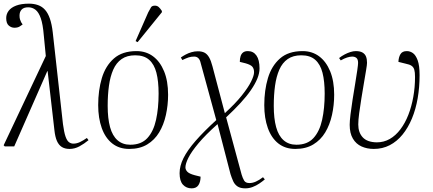

<svg xmlns="http://www.w3.org/2000/svg" viewBox="-27 -802 2373 1052"><path d="M354 14Q329 14 312 3.5Q295 -7 285 -29.5Q275 -52 271 -90L234 -412H232L51 0H-1L-7 -6L224 -495L213 -608Q208 -669 196.5 -702Q185 -735 167.5 -748.5Q150 -762 128 -762Q103 -762 91.5 -749.5Q80 -737 80 -717Q80 -704 82.5 -696Q85 -688 89 -680L97 -668Q92 -664 81 -657Q70 -650 52 -650Q35 -650 21 -662Q7 -674 7 -703Q7 -725 20.5 -743Q34 -761 62 -771.5Q90 -782 132 -782Q159 -782 181.5 -774Q204 -766 220 -748Q236 -730 246.5 -699.5Q257 -669 262 -625L318 -122Q324 -77 332 -54Q340 -31 351 -23Q362 -15 375 -15Q393 -15 411 -23.5Q429 -32 449 -46L458 -34Q434 -14 408 0Q382 14 354 14Z M681 14Q626 14 588 -16Q550 -46 530.5 -100.5Q511 -155 511 -226Q511 -307 531 -374Q551 -441 597 -481.5Q643 -522 721 -522Q773 -522 811.5 -493.5Q850 -465 872 -411.5Q894 -358 894 -283Q894 -226 882 -172Q870 -118 845 -76.5Q820 -35 779.5 -10.5Q739 14 681 14ZM687 -9Q747 -9 780.5 -45.5Q814 -82 828 -145.5Q842 -209 842 -289Q842 -357 830 -403.5Q818 -450 790 -474.5Q762 -499 714 -499Q669 -499 639.5 -478.5Q610 -458 593.5 -420.5Q577 -383 570 -332.5Q563 -282 563 -222Q563 -153 576 -105.5Q589 -58 617 -33.5Q645 -9 687 -9ZM727 -571 716 -577 785 -734Q795 -753 800.5 -762Q806 -771 822 -771Q834 -771 842.5 -763.5Q851 -756 860 -742V-735Z M1023 230Q994 230 975.5 210Q957 190 957 147Q957 107 978.5 64Q1000 21 1045 -30.5Q1090 -82 1158 -144L1073 -455Q1069 -474 1060 -483Q1051 -492 1037 -492Q1020 -492 1006.5 -487.5Q993 -483 972 -473L964 -487Q975 -495 990 -503Q1005 -511 1022 -516Q1039 -521 1057 -521Q1079 -521 1093.5 -513.5Q1108 -506 1118.5 -488Q1129 -470 1137 -439L1205 -182Q1263 -235 1298 -279Q1333 -323 1349 -355.5Q1365 -388 1365 -406Q1365 -425 1356 -436Q1347 -447 1319 -455L1287 -463Q1287 -482 1291.5 -495Q1296 -508 1305.5 -515Q1315 -522 1331 -522Q1361 -522 1378 -498Q1395 -474 1395 -427Q1395 -401 1383 -371.5Q1371 -342 1348 -308.5Q1325 -275 1291 -238Q1257 -201 1212 -159L1297 155Q1303 175 1311 188Q1319 201 1340 201Q1357 201 1375 193Q1393 185 1414 169L1424 181Q1411 192 1394 203.5Q1377 215 1357.5 222.5Q1338 230 1317 230Q1290 230 1274.5 219.5Q1259 209 1251 191.5Q1243 174 1236 152L1165 -122Q1099 -63 1060.5 -17Q1022 29 1005.5 62Q989 95 989 115Q989 128 999.5 139Q1010 150 1040 158L1072 166Q1072 194 1060.5 212Q1049 230 1023 230Z M1591 14Q1536 14 1498 -16Q1460 -46 1440.5 -100.5Q1421 -155 1421 -226Q1421 -307 1441 -374Q1461 -441 1507 -481.5Q1553 -522 1631 -522Q1683 -522 1721.5 -493.5Q1760 -465 1782 -411.5Q1804 -358 1804 -283Q1804 -226 1792 -172Q1780 -118 1755 -76.5Q1730 -35 1689.5 -10.5Q1649 14 1591 14ZM1597 -9Q1657 -9 1690.5 -45.5Q1724 -82 1738 -145.5Q1752 -209 1752 -289Q1752 -357 1740 -403.5Q1728 -450 1700 -474.5Q1672 -499 1624 -499Q1579 -499 1549.5 -478.5Q1520 -458 1503.5 -420.5Q1487 -383 1480 -332.5Q1473 -282 1473 -222Q1473 -153 1486 -105.5Q1499 -58 1527 -33.5Q1555 -9 1597 -9Z M2021 14Q1984 14 1954 0.5Q1924 -13 1906.5 -42.5Q1889 -72 1889 -118Q1889 -138 1893.5 -175.5Q1898 -213 1905 -257Q1912 -301 1919 -343Q1926 -385 1930.5 -416.5Q1935 -448 1935 -457Q1935 -477 1926 -484.5Q1917 -492 1903 -492Q1891 -492 1875 -487Q1859 -482 1840 -471L1831 -484Q1845 -495 1861 -503.5Q1877 -512 1893 -517Q1909 -522 1922 -522Q1946 -522 1959.5 -514Q1973 -506 1978.5 -492Q1984 -478 1984 -458Q1984 -448 1979 -418Q1974 -388 1967 -347Q1960 -306 1953 -262.5Q1946 -219 1941 -181.5Q1936 -144 1936 -120Q1936 -76 1960.5 -49.5Q1985 -23 2037 -22Q2076 -22 2108.5 -40.5Q2141 -59 2167 -93.5Q2193 -128 2210.5 -173Q2228 -218 2237.5 -271Q2247 -324 2247 -380Q2247 -406 2243 -420Q2239 -434 2228 -441.5Q2217 -449 2196 -453L2156 -463Q2157 -488 2167 -505Q2177 -522 2202 -522Q2220 -522 2235.5 -511Q2251 -500 2261.5 -471.5Q2272 -443 2272 -390Q2272 -324 2261.5 -263.5Q2251 -203 2230 -152.5Q2209 -102 2178.5 -64.5Q2148 -27 2108.5 -6.5Q2069 14 2021 14Z"/></svg>

Font: Literata 60pt ExtraLight
Style: Italic
Weight: 250
Italic angle: -2°
Designer: Latin by Veronika Burian and Jose Scaglione. Greek by Irene Vlachou. Cyrillic by Vera Evstafieva
Foundry: TypeTogether
Version: Version 3.103;gftools[0.9.29]